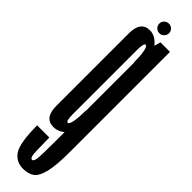

<svg xmlns="http://www.w3.org/2000/svg" viewBox="-320 -655 853 853"><g transform="rotate(45 106.0 -229.0)"><path d="M106 229Q139 229 159 214.5Q179 200 189.8 157Q200.5 114 200.5 31V-600H140.5L121.5 -530V31Q121.5 134 118 153.2Q114.5 172.5 106.5 172.5Q99.5 172.5 96 162.5Q92.5 152.5 91.8 125.2Q91 98 90.5 48H14Q14.5 158.5 38 193.8Q61.5 229 106 229ZM70 2.5Q104 2.5 131.8 -26.5Q159.5 -55.5 159.5 -115L120.5 -151Q120.5 -111 115.8 -83.5Q111 -56 102 -56Q91 -56 91 -98.8Q91 -141.5 91 -301Q91 -460 91 -503Q91 -546 102 -546Q111 -546 115.8 -519Q120.5 -492 120.5 -453L158 -482.5Q158 -538.5 131 -571.8Q104 -605 70 -605Q13 -605 13 -528.8Q13 -452.5 13 -301Q13 -150 13 -73.8Q13 2.5 70 2.5ZM108.5 -625Q121.5 -625 130.2 -634.2Q139 -643.5 139 -655.5Q139 -668 130.2 -676.8Q121.5 -685.5 108.5 -685.5Q96 -685.5 87 -676.8Q78 -668 78 -655.5Q78 -642.5 87.2 -633.8Q96.5 -625 108.5 -625Z"/></g></svg>

Font: Anybody UltraCondensed
Style: Regular
Weight: 400
Width: 1
Version: Version 1.113;gftools[0.9.25]